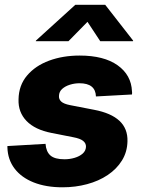

<svg xmlns="http://www.w3.org/2000/svg" viewBox="-20 -778 601 809"><path d="M243.7 11.2Q173.8 11.2 122.1 -9.3Q70.3 -29.8 41.5 -67.6Q12.7 -105.5 11.2 -156.7Q11.2 -158.2 11.2 -159.7Q11.2 -161.1 11.2 -162.6L171.9 -171.9Q174.3 -138.7 192.6 -122.8Q210.9 -106.9 251.5 -106.9Q273.9 -106.9 294.4 -113Q314.9 -119.1 328.1 -130.6Q341.3 -142.1 342.3 -159.2Q342.8 -174.3 330.3 -184.3Q317.9 -194.3 289.1 -199.7L197.3 -217.8Q127.4 -231.4 91.8 -268.3Q56.2 -305.2 58.1 -359.4Q59.1 -418.5 94 -459.7Q128.9 -501 187 -522.5Q245.1 -543.9 315.4 -543.9Q418 -543.9 475.6 -502.9Q533.2 -461.9 536.1 -393.1Q536.6 -390.1 536.6 -386.7Q536.6 -383.3 536.1 -379.9L384.3 -371.6Q383.3 -399.4 366 -413.3Q348.6 -427.2 314.9 -427.2Q294.4 -427.2 274.7 -421.1Q254.9 -415 241.9 -403.3Q229 -391.6 228.5 -374Q227.5 -359.9 238 -350.1Q248.5 -340.3 275.4 -335L376.5 -315.4Q448.2 -301.8 483.4 -268.8Q518.6 -235.8 517.1 -182.6Q516.1 -137.7 493.9 -101.8Q471.7 -65.9 433.8 -40.5Q396 -15.1 346.9 -2Q297.9 11.2 243.7 11.2ZM268.6 -604.5H130.9L131.3 -606.9L297.4 -757.8H423.3L541 -606.9L540.5 -604.5H402.3L348.6 -686Z"/></svg>

Font: Inter 20pt ExtraBold
Style: Italic
Weight: 800
Italic angle: -9.3988°
Version: Version 4.001;git-66647c0bb